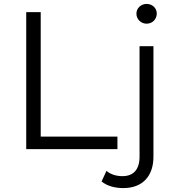

<svg xmlns="http://www.w3.org/2000/svg" viewBox="-20 -762 903 981"><path d="M729 -641C760 -641 781 -665 781 -693C781 -721 758 -742 729 -742C700 -742 677 -720 677 -692C677 -664 700 -641 729 -641ZM580 0V-64H188V-700H114V0ZM610 199C710 199 764 136 764 39V-526H693V39C693 104 662 138 606 138C573 138 545 129 524 111L499 165C526 188 567 199 610 199Z"/></svg>

Font: Montserrat Z
Style: Regular
Weight: 400
Designer: Julieta Ulanovsky
Foundry: Julieta Ulanovsky
Version: Version 8.000